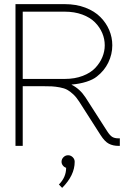

<svg xmlns="http://www.w3.org/2000/svg" viewBox="-20 -699 611 920"><path d="M547.9 0Q521.5 0 501.7 -10.3Q481.9 -20.5 461.9 -51.8L358.9 -212.9Q345.7 -233.4 330.8 -247.3Q315.9 -261.2 302 -268.8Q288.1 -276.4 266.8 -280.3Q245.6 -284.2 227.8 -285.2Q210 -286.1 179.2 -286.1H88.9V0H54.2V-679.2H290Q344.7 -679.2 388.9 -662.4Q433.1 -645.5 460.9 -617.4Q488.8 -589.4 503.4 -554.7Q518.1 -520 518.1 -481.9Q518.1 -439 499 -399.4Q480 -359.9 443.8 -332Q425.8 -317.4 393.6 -307.1Q361.3 -296.9 323.2 -293.9V-293Q362.8 -272.9 389.2 -232.9L493.2 -70.8Q506.3 -50.3 517.6 -43.2Q528.8 -36.1 547.9 -36.1H554.2V0ZM88.9 -320.8H290Q338.4 -320.8 376.5 -335.4Q414.6 -350.1 436.8 -373.8Q459 -397.5 470.5 -425.3Q481.9 -453.1 481.9 -481.9Q481.9 -512.2 470 -540.5Q458 -568.8 435.1 -592Q412.1 -615.2 374.5 -629.2Q336.9 -643.1 290 -643.1H88.9ZM274.9 76.2Q274.9 63.5 284.2 54.2Q293.5 44.9 306.2 44.9Q318.8 44.9 328.4 54.2Q337.9 63.5 337.9 76.2Q337.9 141.1 277.8 201.2L262.2 185.1Q296.9 150.4 296.9 105Q287.6 102.1 281.2 94Q274.9 85.9 274.9 76.2Z"/></svg>

Font: RawengulkSans
Style: Regular
Weight: 500
Designer: gluk (gluksza@wp.pl)
Foundry: gluk (gluksza@wp.pl)
Version: Version 0.94